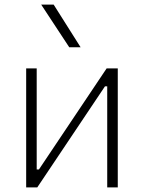

<svg xmlns="http://www.w3.org/2000/svg" viewBox="-20 -815 626 835"><path d="M93.8 0V-517.6H139.6V-78.1H149.4L443.8 -517.6H492.2V0H446.3V-439.5H436.5L142.1 0ZM281.2 -609.4 159.2 -794.9H213.4L330.6 -609.4Z"/></svg>

Font: Caskaydia Cove ExtraLight
Style: Regular
Weight: 200
Monospace: yes
Designer: Aaron Bell
Foundry: Saja Typeworks
Version: Version 4.300; ttfautohint (v1.8.3)